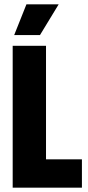

<svg xmlns="http://www.w3.org/2000/svg" viewBox="-20 -873 409 893"><path d="M39 0V-660H194V0ZM68 0V-132H361V0ZM166 -710H46L103 -853H253Z"/></svg>

Font: Bricolage Grotesque 48pt Condensed ExtraBold
Style: Regular
Weight: 800
Width: 3
Designer: Mathieu Triay
Foundry: Atelier Triay
Version: Version 1.001;gftools[0.9.33.dev8+g029e19f]